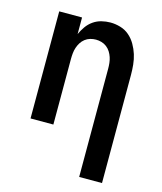

<svg xmlns="http://www.w3.org/2000/svg" viewBox="-112 -625 775 918"><g transform="rotate(15 275.0 -166.0)"><path d="M367 210V-325Q367 -339 365.5 -353.5Q364 -368 359.5 -381.5Q355 -395 347.5 -407Q340 -419 328.5 -428Q317 -437 303 -441Q289 -445 275 -445Q261 -445 247 -441Q233 -437 221.5 -428Q210 -419 202.5 -407Q195 -395 190.5 -381.5Q186 -368 184.5 -353.5Q183 -339 183 -325V0H70V-530H183V-448Q192 -468 205 -486.5Q218 -505 236.5 -518Q255 -531 277 -536.5Q299 -542 321 -542Q346 -542 371 -534.5Q396 -527 415 -510.5Q434 -494 447 -471.5Q460 -449 467.5 -425Q475 -401 477.5 -375.5Q480 -350 480 -325V210Z"/></g></svg>

Font: Lode Term
Style: Bold
Weight: 700
Monospace: yes
Designer: Belleve Invis
Foundry: Belleve Invis
Version: Version 29.2.0